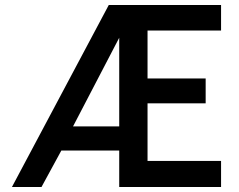

<svg xmlns="http://www.w3.org/2000/svg" viewBox="-20 -753 961 773"><path d="M28 0 418 -733H870V-630H574V-437H808V-337H574V-105H870V0H460V-147H227L147 0ZM274 -244H460V-601Z"/></svg>

Font: Kreadon Light
Style: Bold
Weight: 600
Designer: Reiya WATANABE
Foundry: StudioGnu
Version: Version 1.003; ttfautohint (v1.8.4.7-5d5b);gftools[0.9.32]